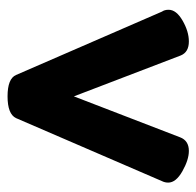

<svg xmlns="http://www.w3.org/2000/svg" viewBox="-26 -496 532 521"><g transform="rotate(90 240.5 -235.0)"><path d="M6 -426Q6 -447 35.5 -464Q65 -481 92 -481Q121 -481 130 -459L241 -169L352 -457Q361 -481 389 -481Q413 -481 444 -463.5Q475 -446 475 -425Q475 -416 471 -408L300 -12Q289 11 241 11Q193 11 183 -12L11 -408Q6 -415 6 -426Z"/></g></svg>

Font: Terminal Dosis
Style: Bold
Weight: 700
Designer: EdgarTolentino, PabloImpallari, IginoMarini
Foundry: EdgarTolentino, PabloImpallari, IginoMarini
Version: Version 1.006